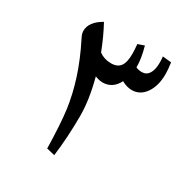

<svg xmlns="http://www.w3.org/2000/svg" viewBox="-157 -781 875 914"><g transform="rotate(30 281.0 -324.0)"><path d="M90.3 -572.8Q90.3 -622.1 153.8 -658.2Q186.5 -598.6 214.8 -524.9Q243.2 -503.9 280.8 -503.9Q315.4 -503.9 331.3 -525.1Q347.2 -546.4 347.2 -592.8Q347.2 -614.7 344.2 -646L378.9 -658.2Q396 -596.2 396 -555.2V-547.9Q411.6 -541 429.2 -541Q454.1 -541 467.5 -562.3Q481 -583.5 481 -623Q481 -641.1 479 -655.8L526.9 -650.9Q532.2 -614.3 532.2 -588.9Q532.2 -524.4 503.9 -483.6Q475.6 -442.9 430.2 -442.9Q403.3 -442.9 374 -459Q346.2 -404.8 292 -404.8Q272.5 -404.8 250 -414.1Q279.8 -301.3 279.8 -214.8Q279.8 -99.6 266.1 9.8L221.2 -1Q218.3 -134.8 208.3 -209.5Q198.2 -284.2 172.4 -365.2Q146.5 -446.3 100.1 -538.1Q90.3 -556.6 90.3 -572.8Z"/></g></svg>

Font: Droid Arabic Naskh
Style: Regular
Weight: 400
Designer: Pascal Zoghbi
Foundry: Ascender Corporation
Version: Version 1.00